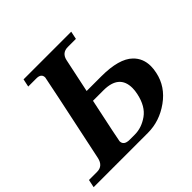

<svg xmlns="http://www.w3.org/2000/svg" viewBox="-204 -925 1118 1118"><g transform="rotate(-45 354.5 -366.0)"><path d="M355.5 -46.9Q412.1 -46.9 463.6 -83.5Q515.1 -120.1 532.7 -202.6Q538.1 -227.1 538.1 -248Q538.1 -358.4 408.7 -358.4H322.8Q265.6 -88.9 265.6 -82.5Q265.6 -46.9 313.5 -46.9ZM416.5 0H-30.3L-20 -48.8H46.9Q95.7 -48.8 107.4 -102.5Q222.2 -644 222.2 -650.9Q222.2 -683.6 182.1 -683.6H114.7L125 -732.4H517.6L507.3 -683.6H440.9Q392.1 -683.6 381.3 -634.8L336.9 -424.8H457.5Q603 -424.8 661.1 -368.2Q704.1 -326.7 704.1 -262.7Q704.1 -238.8 698.2 -212.4Q678.7 -119.1 595.7 -59.6Q512.7 0 416.5 0Z"/></g></svg>

Font: Munson
Style: Bold Italic
Weight: 700
Italic angle: -12°
Designer: Paul James MIller
Foundry: High-Logic / Made with FontCreator
Version: Version 2.10;May 5, 2019;FontCreator 11.5.0.2430 64-bit